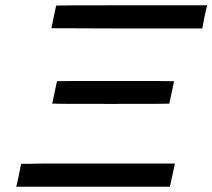

<svg xmlns="http://www.w3.org/2000/svg" viewBox="-20 -708 805 728"><path d="M193 -687Q193 -688 479 -688H765V-686Q764 -685 755 -642L747 -600H461L175 -601Q175 -602 184 -645ZM178 -315 196 -400Q196 -401 418 -401Q640 -401 640 -400L622 -315Q622 -314 400 -314Q178 -314 178 -315ZM42 -2Q43 -3 51.5 -44Q60 -85 60 -87H64Q68 -87 75.5 -87Q83 -87 93.5 -87Q104 -87 119 -87.5Q134 -88 151 -88Q168 -88 190.5 -88Q213 -88 237.5 -88Q262 -88 291.5 -88Q321 -88 352 -88H643Q643 -87 638.5 -66Q634 -45 629.5 -24Q625 -3 624 -2V0H42Z"/></svg>

Font: KaTeX_SansSerif
Style: Italic
Weight: 400
Version: Version 1.1; ttfautohint (v1.3)